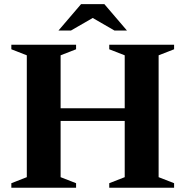

<svg xmlns="http://www.w3.org/2000/svg" viewBox="-20 -886 874 906"><path d="M266 -50 339 -21.5V0H33.5V-21.5L106.5 -50V-625L33.5 -653.5V-675H339V-653.5L266 -625ZM728.5 -50 801.5 -21.5V0H495.5V-21.5L568.5 -50V-625L495.5 -653.5V-675H801.5V-653.5L728.5 -625ZM178.5 -315.5V-375H656.5V-315.5ZM404 -809H431L315 -742H256L362.5 -866.5H472.5L579 -742H520Z"/></svg>

Font: Newsreader 24pt
Style: Bold
Weight: 700
Designer: Hugues Gentile
Foundry: Production Type
Version: Version 1.003